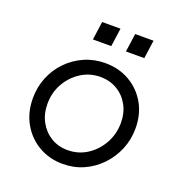

<svg xmlns="http://www.w3.org/2000/svg" viewBox="-134 -855 927 983"><g transform="rotate(20 329.0 -364.0)"><path d="M314 12Q242 12 183.5 -21.5Q125 -55 90.5 -115Q56 -175 56 -253Q56 -314 78 -367.5Q100 -421 139.5 -461.5Q179 -502 231.5 -525Q284 -548 344 -548Q418 -548 476.5 -514.5Q535 -481 569 -422Q603 -363 603 -286Q603 -225 580.5 -171Q558 -117 518 -75.5Q478 -34 426 -11Q374 12 314 12ZM313 -63Q372 -63 419.5 -94Q467 -125 495 -176Q523 -227 523 -287Q523 -341 500 -383Q477 -425 436.5 -449Q396 -473 345 -473Q287 -473 239.5 -442.5Q192 -412 164 -362Q136 -312 136 -251Q136 -197 159 -154.5Q182 -112 222 -87.5Q262 -63 313 -63ZM242 -640 256 -740H356L342 -640ZM422 -640 436 -740H536L522 -640Z"/></g></svg>

Font: Plus Jakarta Sans
Style: Italic
Weight: 400
Italic angle: -8°
Designer: Gumpita Rahayu
Foundry: Tokotype
Version: Version 2.006